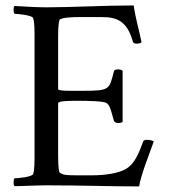

<svg xmlns="http://www.w3.org/2000/svg" viewBox="-20 -668 609 692"><path d="M147.5 -641.6C109.4 -641.6 72.3 -644.5 32.2 -646.5C27.3 -641.6 28.3 -623 32.2 -618.2C43.9 -618.2 96.7 -613.3 99.6 -602.5C104.5 -586.9 104.5 -559.6 104.5 -530.3V-113.3C104.5 -84 104.5 -56.6 99.6 -41C96.7 -30.3 43.9 -25.4 32.2 -25.4C28.3 -20.5 27.3 -2 32.2 2.9C70.3 2.9 102.5 0 148.4 0C278.3 0 375 3.9 481.4 3.9C488.3 -39.1 515.6 -105.5 534.2 -158.2C531.2 -161.1 519.5 -164.1 509.8 -164.1C502.9 -164.1 497.1 -162.1 496.1 -158.2C480.5 -116.2 465.8 -78.1 434.6 -59.6C407.2 -43 357.4 -36.1 311.5 -36.1H264.6C223.6 -36.1 208 -36.1 195.3 -45.9C189.5 -50.8 189.5 -98.6 189.5 -113.3V-295.9C189.5 -304.7 232.4 -304.7 259.8 -304.7C296.9 -304.7 352.5 -303.7 363.3 -296.9C372.1 -291 376 -288.1 390.6 -232.4C392.6 -227.5 399.4 -224.6 406.2 -224.6C413.1 -224.6 419.9 -226.6 421.9 -228.5V-413.1C418.9 -416 412.1 -418 405.3 -418C398.4 -418 391.6 -416 390.6 -411.1C374 -346.7 377 -340.8 283.2 -340.8H231.4C210 -340.8 189.5 -341.8 189.5 -346.7V-526.4C189.5 -552.7 189.5 -580.1 194.3 -595.7C197.3 -605.5 250 -606.4 261.7 -606.4H345.7C397.5 -606.4 437.5 -595.7 459 -517.6C460 -512.7 465.8 -510.7 472.7 -510.7C479.5 -510.7 487.3 -512.7 490.2 -515.6C481.4 -559.6 468.8 -599.6 461.9 -648.4C355.5 -648.4 239.3 -641.6 147.5 -641.6Z"/></svg>

Font: Crimson
Style: Roman
Weight: 400
Version: Version 0.2